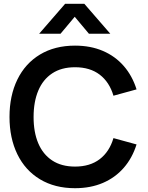

<svg xmlns="http://www.w3.org/2000/svg" viewBox="-20 -975 778 1010"><path d="M185.9 -797.5 322.6 -955H423.6L560.2 -797.5H447.8L373.1 -886.7L298.4 -797.5ZM374.7 15Q268.4 15 190.5 -31.8Q112.6 -78.7 71.3 -163.6Q30 -248.5 30 -360Q30 -471.5 71.3 -556.4Q112.6 -641.3 190.5 -688.2Q268.4 -735 374.7 -735Q456.3 -735 521.3 -707.2Q586.3 -679.3 631.2 -627.6Q676.1 -575.9 698.3 -504.8L576.8 -471.5Q555.7 -543.2 504.5 -582.3Q453.3 -621.3 374.7 -621.3Q303.4 -621.3 254.7 -589.1Q206 -556.9 181.4 -498.4Q156.8 -439.9 156.7 -360Q156.5 -280.2 181.1 -221.7Q205.8 -163.1 254.5 -130.9Q303.3 -98.7 374.7 -98.7Q453.3 -98.7 504.5 -137.7Q555.7 -176.8 576.8 -248.5L698.3 -215.2Q676.1 -144.1 631.2 -92.4Q586.3 -40.7 521.3 -12.8Q456.3 15 374.7 15Z"/></svg>

Font: Hauora
Style: Regular
Weight: 400
Designer: Wayne Shih
Foundry: WCYS
Version: Version 1.001